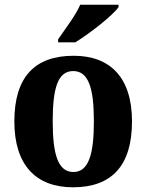

<svg xmlns="http://www.w3.org/2000/svg" viewBox="-20 -786 623 816"><path d="M227 -619V-606H300C362 -644 460 -721 484 -756V-766H321C302 -721 255 -660 227 -619ZM290 10C455 10 541 -82 541 -270C541 -458 447 -549 293 -549C127 -549 41 -458 41 -270C41 -82 135 10 290 10ZM292 -55C227 -55 204 -129 204 -270C204 -412 226 -484 291 -484C356 -484 379 -412 379 -270C379 -129 356 -55 292 -55Z"/></svg>

Font: Noto Serif Armenian SemiCondensed
Style: Bold
Weight: 700
Width: 4
Designer: Monotype Design Team
Foundry: Monotype Imaging Inc.
Version: Version 2.008